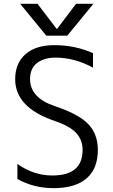

<svg xmlns="http://www.w3.org/2000/svg" viewBox="-20 -977 593 1007"><path d="M254.9 -56.6Q413.1 -56.6 413.1 -190.4Q413.1 -244.1 378.9 -280.3Q344.7 -316.4 266.6 -342.8Q59.6 -413.1 59.6 -561.5Q59.6 -645.5 113.8 -692.9Q168 -740.2 264.6 -740.2Q374 -740.2 467.8 -698.2V-622.1Q371.1 -674.8 271.5 -674.8Q211.9 -674.8 174.8 -647Q137.7 -619.1 137.7 -561.5Q137.7 -463.9 268.6 -419.9Q392.6 -378.9 442.9 -326.2Q493.2 -273.4 493.2 -190.4Q493.2 -92.8 434.1 -41.5Q375 9.8 260.7 9.8Q157.2 9.8 71.3 -38.1V-117.2Q156.2 -56.6 254.9 -56.6ZM279.3 -825.2 378.9 -957H469.7L333 -790H222.7L85.9 -957H176.8L277.3 -825.2Z"/></svg>

Font: Mgen+ 1c regular
Style: Regular
Weight: 400
Designer: [Source Han Sans]
Ryoko NISHIZUKA  (kana & ideographs); Paul D. Hunt (Latin, Greek & Cyrillic); Wenlong ZHANG  (bopomofo
Version: Version 1.059.20150602